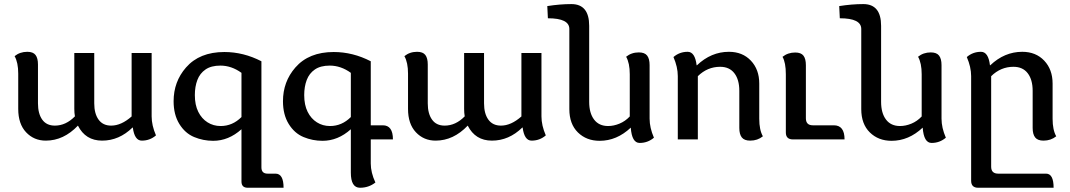

<svg xmlns="http://www.w3.org/2000/svg" viewBox="-20 -676 5188 931"><path d="M667.5 5.9Q632.3 5.9 624 -57.6H622.6Q557.6 5.9 475.1 5.9Q394.5 5.9 357.9 -66.9Q288.6 5.9 202.1 5.9Q144.5 5.9 106.4 -34.7Q68.4 -75.2 68.4 -147.9V-318.8Q68.4 -373 50.8 -403.8Q76.7 -424.8 112.3 -424.8Q140.6 -424.8 152.3 -409.4Q164.1 -394 164.1 -363.3V-174.8Q164.1 -125 184.8 -95.9Q205.6 -66.9 246.1 -66.9Q299.3 -66.9 343.3 -111.8Q340.3 -128.4 340.3 -147.9V-418.9H437V-174.8Q437 -125 458 -95.9Q479 -66.9 519 -66.9Q567.9 -66.9 618.2 -111.3V-418.9H715.3V-111.8Q715.3 -67.9 736.3 -19.5Q707 5.9 667.5 5.9Z M1049.8 -64.9Q1107.4 -64.9 1150.9 -108.4V-322.8Q1102.5 -357.9 1048.8 -357.9Q1003.9 -357.9 976.6 -339.1Q949.2 -320.3 937 -288.1Q924.8 -255.9 924.8 -214.8Q924.8 -167 941.4 -133.8Q958 -100.6 986.3 -82.8Q1014.6 -64.9 1049.8 -64.9ZM1355 234.4H1181.2Q1150.9 234.4 1150.9 204.1V-49.3Q1088.4 6.8 1013.7 6.8Q965.3 6.8 921.4 -11.5Q877.4 -29.8 849.6 -75Q821.8 -120.1 821.8 -185.1Q821.8 -279.8 881.8 -348.6Q947.3 -423.8 1067.9 -423.8Q1160.6 -423.8 1247.6 -378.9V135.7Q1247.6 166 1277.8 166H1315.9Q1355 166 1355 234.4Z M1580.1 -64.9Q1637.7 -64.9 1681.2 -108.4V-322.8Q1632.8 -357.9 1579.1 -357.9Q1534.2 -357.9 1506.8 -339.1Q1479.5 -320.3 1467.3 -288.1Q1455.1 -255.9 1455.1 -214.8Q1455.1 -167 1471.7 -133.8Q1488.3 -100.6 1516.6 -82.8Q1544.9 -64.9 1580.1 -64.9ZM1725.6 234.4Q1681.2 234.4 1681.2 161.1V-49.3Q1618.7 6.8 1543.9 6.8Q1495.6 6.8 1451.7 -11.5Q1407.7 -29.8 1379.9 -75Q1352.1 -120.1 1352.1 -185.1Q1352.1 -279.8 1412.1 -348.6Q1477.5 -423.8 1598.1 -423.8Q1690.9 -423.8 1777.8 -378.9V-68.4H1836.4Q1885.3 -68.4 1885.3 0H1777.8V116.7Q1777.8 160.6 1800.3 209Q1768.1 234.4 1725.6 234.4Z M2557.6 5.9Q2522.5 5.9 2514.2 -57.6H2512.7Q2447.8 5.9 2365.2 5.9Q2284.7 5.9 2248 -66.9Q2178.7 5.9 2092.3 5.9Q2034.7 5.9 1996.6 -34.7Q1958.5 -75.2 1958.5 -147.9V-318.8Q1958.5 -373 1940.9 -403.8Q1966.8 -424.8 2002.4 -424.8Q2030.8 -424.8 2042.5 -409.4Q2054.2 -394 2054.2 -363.3V-174.8Q2054.2 -125 2075 -95.9Q2095.7 -66.9 2136.2 -66.9Q2189.5 -66.9 2233.4 -111.8Q2230.5 -128.4 2230.5 -147.9V-418.9H2327.1V-174.8Q2327.1 -125 2348.1 -95.9Q2369.1 -66.9 2409.2 -66.9Q2458 -66.9 2508.3 -111.3V-418.9H2605.5V-111.8Q2605.5 -67.9 2626.5 -19.5Q2597.2 5.9 2557.6 5.9Z M3081.5 17.1Q3043.9 17.1 3038.6 -57.1Q2970.7 6.8 2887.7 6.8Q2823.7 6.8 2782.2 -33.9Q2740.7 -74.7 2740.7 -147V-535.6Q2740.7 -587.4 2636.7 -587.4L2633.8 -646.5Q2695.3 -656.2 2750.5 -656.2Q2836.9 -656.2 2836.9 -550.8V-182.1Q2836.9 -127.9 2860.6 -96.4Q2884.3 -64.9 2928.7 -64.9Q2955.6 -64.9 2983.6 -76.4Q3011.7 -87.9 3033.7 -111.3V-315.9Q3033.7 -370.1 3016.1 -400.9Q3042 -421.9 3077.6 -421.9Q3106 -421.9 3117.9 -406.5Q3129.9 -391.1 3129.9 -360.4V-100.6Q3129.9 -56.6 3150.9 -8.3Q3121.1 17.1 3081.5 17.1Z M3617.7 5.9Q3589.4 5.9 3577.1 -9.5Q3564.9 -24.9 3564.9 -55.7V-235.8Q3564.9 -289.6 3541 -320.8Q3517.1 -352.1 3471.7 -352.1Q3410.2 -352.1 3363.8 -306.6V0H3266.6V-307.1Q3266.6 -351.1 3245.6 -399.4Q3274.9 -424.8 3314.5 -424.8Q3350.1 -424.8 3357.9 -359.4H3359.4Q3428.2 -424.8 3514.6 -424.8Q3580.6 -424.8 3621.1 -381.8Q3661.6 -338.9 3661.6 -271V-100.1Q3661.6 -45.9 3679.2 -15.1Q3653.3 5.9 3617.7 5.9Z M4075.2 0H3824.7Q3790.5 0 3790.5 -33.7V-315.4Q3790.5 -372.6 3774.4 -400.4Q3800.3 -421.4 3835.9 -421.4Q3864.3 -421.4 3876 -406Q3887.7 -390.6 3887.7 -359.9V-102.5Q3887.7 -68.4 3921.4 -68.4H4023.4Q4075.2 -68.4 4075.2 0Z M4497.1 17.1Q4459.5 17.1 4454.1 -57.1Q4386.2 6.8 4303.2 6.8Q4239.3 6.8 4197.8 -33.9Q4156.2 -74.7 4156.2 -147V-535.6Q4156.2 -587.4 4052.2 -587.4L4049.3 -646.5Q4110.8 -656.2 4166 -656.2Q4252.4 -656.2 4252.4 -550.8V-182.1Q4252.4 -127.9 4276.1 -96.4Q4299.8 -64.9 4344.2 -64.9Q4371.1 -64.9 4399.2 -76.4Q4427.2 -87.9 4449.2 -111.3V-315.9Q4449.2 -370.1 4431.6 -400.9Q4457.5 -421.9 4493.2 -421.9Q4521.5 -421.9 4533.4 -406.5Q4545.4 -391.1 4545.4 -360.4V-100.6Q4545.4 -56.6 4566.4 -8.3Q4536.6 17.1 4497.1 17.1Z M5088.9 234.4H4723.1Q4689 234.4 4689 200.2V-307.1Q4689 -351.1 4668 -399.4Q4697.3 -424.8 4736.8 -424.8Q4772.5 -424.8 4780.3 -359.4H4781.7Q4850.6 -424.8 4937 -424.8Q5002.9 -424.8 5043.5 -381.8Q5084 -338.9 5084 -271V-100.1Q5084 -45.9 5101.6 -15.1Q5075.7 5.9 5040 5.9Q5011.7 5.9 4999.5 -9.5Q4987.3 -24.9 4987.3 -55.7V-235.8Q4987.3 -289.6 4963.4 -320.8Q4939.5 -352.1 4894 -352.1Q4832.5 -352.1 4786.1 -306.6V132.3Q4786.1 166 4820.3 166H5052.2Q5088.9 166 5088.9 234.4Z"/></svg>

Font: Bainsley
Style: Regular
Weight: 400
Designer: Paul James MIller
Foundry: High-Logic / Made with FontCreator
Version: Version 1.411;March 28, 2021;FontCreator 13.0.0.2683 64-bit